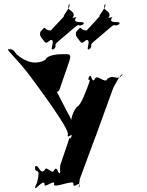

<svg xmlns="http://www.w3.org/2000/svg" viewBox="-20 -1144 867 1131"><path d="M241 -900C248 -890 253 -887 277 -908C311 -914 269 -845 292 -853C316 -873 274 -829 296 -852C324 -883 287 -870 325 -902C349 -922 395 -961 419 -982C456 -1013 435 -981 472 -1001C496 -1021 448 -983 472 -1004C484 -1025 410 -1000 424 -1034C448 -1054 389 -1027 413 -1048C423 -1086 363 -1080 388 -1118C412 -1138 361 -1097 385 -1118C409 -1121 347 -1045 356 -1049C380 -1069 251 -937 275 -958C291 -970 271 -959 252 -972C242 -985 240 -982 219 -958C208 -934 227 -919 241 -900ZM452 -900C459 -890 464 -887 488 -908C522 -914 481 -845 504 -853C528 -873 484 -829 506 -852C534 -883 498 -870 536 -902C560 -922 606 -961 630 -982C667 -1013 646 -981 683 -1001C707 -1021 659 -983 683 -1004C695 -1025 622 -1000 636 -1034C660 -1054 600 -1027 624 -1048C634 -1086 574 -1080 599 -1118C623 -1138 572 -1097 596 -1118C620 -1121 557 -1045 566 -1049C590 -1069 462 -937 486 -958C502 -970 482 -959 463 -972C453 -985 451 -982 430 -958C419 -934 438 -919 452 -900ZM148 -708C190 -652 389 -386 380 -353C371 -318 410 -368 402 -338C393 -305 412 -372 401 -340C386 -308 398 -357 385 -319C374 -287 345 -200 334 -168V-129C323 -97 347 -162 336 -130C321 -105 320 -174 299 -142C288 -110 254 -174 243 -142C214 -110 207 -184 187 -162C176 -130 197 -192 186 -160C184 -119 216 -155 205 -105C194 -73 216 -130 205 -98C194 -48 204 -84 186 -42C173 -11 198 -72 187 -40C186 -18 236 -92 243 -60C232 -28 309 -92 298 -60C287 -28 423 -92 412 -60C412 -28 455 -84 446 -47C438 -14 462 -80 448 -49C436 -22 456 -106 448 -84C448 -84 555 -374 544 -342C544 -342 659 -660 648 -628C647 -624 695 -722 702 -703C691 -671 712 -737 701 -705C672 -661 652 -711 612 -679C601 -647 550 -711 539 -679C519 -647 520 -717 505 -692C494 -660 511 -723 503 -690C494 -653 518 -695 504 -654C493 -622 454 -516 434 -516C400 -476 392 -417 396 -372C396 -359 400 -358 415 -358C411 -390 403 -445 379 -479L315 -603C334 -607 331 -623 350 -673C367 -719 366 -722 386 -777C404 -828 389 -825 358 -825C333 -825 260 -824 248 -792C192 -760 131 -777 78 -824C55 -856 53 -854 26 -854C29 -839 78 -799 148 -708Z"/></svg>

Font: Hussar Przerywany
Style: Regular
Weight: 400
Foundry: Cannot Into Space Fonts
Version: Version 0.982